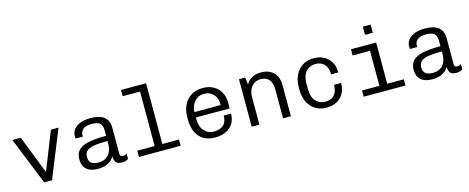

<svg xmlns="http://www.w3.org/2000/svg" viewBox="-37 -1354 4875 1997"><g transform="rotate(-15 2400.0 -355.5)"><path d="M257 0 52 -511H142L302 -103H305L467 -511H549L342 0Z M835 10Q756 10 714 -27.5Q672 -65 672 -135Q672 -195 704.5 -231.5Q737 -268 810 -284.5Q883 -301 1005 -301V-359Q1005 -413 978.5 -436Q952 -459 889 -459Q832 -459 800.5 -435.5Q769 -412 769 -368V-355H691Q690 -374 689.5 -379.5Q689 -385 689 -384Q689 -383 689 -380Q689 -377 689 -378Q689 -443 744.5 -482Q800 -521 891 -521Q990 -521 1039.5 -482.5Q1089 -444 1089 -366V-85Q1089 -67 1097.5 -60Q1106 -53 1120 -53Q1144 -53 1163 -67V-9Q1150 0 1132.5 5Q1115 10 1096 10Q1068 10 1049.5 2.5Q1031 -5 1022 -24Q1013 -43 1011 -78Q993 -44 965 -25Q937 -6 903.5 2Q870 10 835 10ZM859 -53Q909 -53 941.5 -74.5Q974 -96 989.5 -133.5Q1005 -171 1005 -216V-245Q910 -245 855.5 -235Q801 -225 778 -202Q755 -179 755 -138Q755 -96 780 -74.5Q805 -53 859 -53Z M1465 0V-654H1278V-721H1548V0ZM1278 0V-67H1727V0Z M2099 10Q2021 10 1970 -22.5Q1919 -55 1894.5 -113Q1870 -171 1870 -246V-265Q1870 -342 1898 -399.5Q1926 -457 1978.5 -489Q2031 -521 2102 -521Q2170 -521 2218.5 -493Q2267 -465 2293.5 -417Q2320 -369 2320 -309V-243H1956V-229Q1956 -143 1997 -98Q2038 -53 2101 -53Q2168 -53 2204.5 -86Q2241 -119 2241 -188H2320Q2320 -127 2292.5 -82.5Q2265 -38 2215.5 -14Q2166 10 2099 10ZM1957 -301H2238V-318Q2238 -358 2221 -389.5Q2204 -421 2173.5 -440Q2143 -459 2101 -459Q2054 -459 2022 -435.5Q1990 -412 1973.5 -377Q1957 -342 1957 -305Z M2492 0V-511H2559L2569 -434Q2592 -479 2635 -500Q2678 -521 2729 -521Q2812 -521 2863 -473.5Q2914 -426 2914 -330V0H2830V-303Q2830 -382 2798 -418Q2766 -454 2708 -454Q2668 -454 2638 -433.5Q2608 -413 2591.5 -377.5Q2575 -342 2575 -296V0Z M3292 10Q3245 10 3204.5 -7.5Q3164 -25 3134 -58.5Q3104 -92 3087.5 -139Q3071 -186 3071 -245V-266Q3071 -326 3087.5 -372.5Q3104 -419 3134 -452.5Q3164 -486 3204.5 -503.5Q3245 -521 3293 -521H3301Q3361 -521 3407.5 -496Q3454 -471 3481 -424.5Q3508 -378 3508 -312H3431Q3431 -363 3413.5 -395.5Q3396 -428 3366.5 -443.5Q3337 -459 3299 -459Q3239 -459 3198.5 -415.5Q3158 -372 3158 -283V-229Q3158 -141 3198.5 -97Q3239 -53 3301 -53Q3338 -53 3367.5 -68Q3397 -83 3414.5 -115.5Q3432 -148 3432 -199H3508Q3508 -133 3481 -86Q3454 -39 3407.5 -14.5Q3361 10 3301 10Z M3885 0V-444H3698V-511H3969V0ZM3698 0V-67H4148V0ZM3878 -618V-706H3962V-618Z M4435 10Q4356 10 4314 -27.5Q4272 -65 4272 -135Q4272 -195 4304.5 -231.5Q4337 -268 4410 -284.5Q4483 -301 4605 -301V-359Q4605 -413 4578.5 -436Q4552 -459 4489 -459Q4432 -459 4400.5 -435.5Q4369 -412 4369 -368V-355H4291Q4290 -374 4289.5 -379.5Q4289 -385 4289 -384Q4289 -383 4289 -380Q4289 -377 4289 -378Q4289 -443 4344.5 -482Q4400 -521 4491 -521Q4590 -521 4639.5 -482.5Q4689 -444 4689 -366V-85Q4689 -67 4697.5 -60Q4706 -53 4720 -53Q4744 -53 4763 -67V-9Q4750 0 4732.5 5Q4715 10 4696 10Q4668 10 4649.5 2.5Q4631 -5 4622 -24Q4613 -43 4611 -78Q4593 -44 4565 -25Q4537 -6 4503.5 2Q4470 10 4435 10ZM4459 -53Q4509 -53 4541.5 -74.5Q4574 -96 4589.5 -133.5Q4605 -171 4605 -216V-245Q4510 -245 4455.5 -235Q4401 -225 4378 -202Q4355 -179 4355 -138Q4355 -96 4380 -74.5Q4405 -53 4459 -53Z"/></g></svg>

Font: Chivo Mono Light
Style: Regular
Weight: 300
Monospace: yes
Designer: Hector Gatti
Foundry: Omnibus-Type
Version: Version 1.008